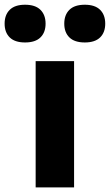

<svg xmlns="http://www.w3.org/2000/svg" viewBox="-90 -812 476 832"><path d="M64.5 0V-547H231V0ZM277.5 -628Q233 -628 210.8 -649.8Q188.5 -671.5 188.5 -709.5Q188.5 -747.5 210.8 -769.5Q233 -791.5 277.5 -791.5Q321.5 -791.5 343.8 -769.5Q366 -747.5 366 -709.5Q366 -671.5 343.8 -649.8Q321.5 -628 277.5 -628ZM18.5 -628Q-25.5 -628 -47.8 -649.8Q-70 -671.5 -70 -709.5Q-70 -747.5 -47.8 -769.5Q-25.5 -791.5 18.5 -791.5Q63 -791.5 85.2 -769.5Q107.5 -747.5 107.5 -709.5Q107.5 -671.5 85.2 -649.8Q63 -628 18.5 -628Z"/></svg>

Font: Encode Sans SemiExpanded SemiExpanded
Style: Bold
Weight: 700
Width: 6
Designer: Multiple Designers
Foundry: Impallari Type
Version: Version 3.000; ttfautohint (v1.8.3) -l 8 -r 50 -G 200 -x 14 